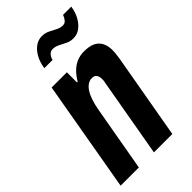

<svg xmlns="http://www.w3.org/2000/svg" viewBox="-226 -788 856 856"><g transform="rotate(-45 202.5 -360.0)"><path d="M-3 0 89 -527H185V-463H189Q205 -489 222 -505.5Q239 -522 260 -530.5Q281 -539 304 -539Q337 -539 357.5 -529.5Q378 -520 388.5 -500.5Q399 -481 399 -453Q399 -442 397.5 -429.5Q396 -417 394 -403L323 0H207L272 -370Q274 -377 274.5 -382.5Q275 -388 275 -395Q275 -406 272 -413.5Q269 -421 263 -425.5Q257 -430 245 -430Q231 -430 218.5 -421.5Q206 -413 196 -397Q186 -381 178.5 -358Q171 -335 166 -306L112 0ZM127 -611Q132 -645 146 -669.5Q160 -694 179 -707Q198 -720 220 -720Q239 -720 256 -712Q273 -704 288.5 -695.5Q304 -687 320 -687Q333 -687 341 -696.5Q349 -706 354 -720H406Q401 -687 387 -663Q373 -639 354.5 -626Q336 -613 313 -613Q293 -613 277 -621Q261 -629 245.5 -637Q230 -645 213 -645Q200 -645 191 -635Q182 -625 179 -611Z"/></g></svg>

Font: Archivo ExtraCondensed
Style: Bold Italic
Weight: 700
Width: 2
Italic angle: -10°
Designer: Hector Gatti
Foundry: Omnibus-Type
Version: Version 2.001